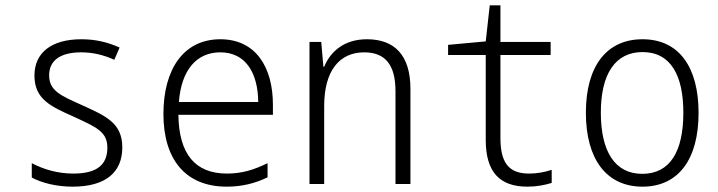

<svg xmlns="http://www.w3.org/2000/svg" viewBox="-20 -689 2690 719"><path d="M252 10C376 10 438 -44 438 -137C438 -229 375 -255 290 -294C207 -331 164 -349 164 -407C164 -464 208 -493 284 -493C326 -493 367 -484 408 -465L428 -511C383 -531 338 -542 285 -542C173 -542 109 -492 109 -406C109 -317 171 -290 256 -252C343 -212 382 -195 382 -136C382 -76 348 -39 255 -39C195 -39 143 -55 99 -78V-24C135 -5 189 10 252 10Z M829 10C885 10 935 -2 982 -25V-78C931 -53 886 -39 830 -39C711 -39 650 -112 648 -259H1002V-297C1002 -437 938 -542 805 -542C667 -542 592 -429 592 -262C592 -94 673 10 829 10ZM947 -307H650C659 -428 717 -493 805 -493C900 -493 946 -416 947 -307Z M1139 0H1194V-292C1194 -424 1251 -493 1344 -493C1421 -493 1461 -448 1461 -348V0H1517V-356C1517 -484 1456 -542 1354 -542C1271 -542 1218 -498 1194 -439H1191L1183 -532H1139Z M1955 10C1990 10 2020 4 2046 -4V-53C2019 -44 1990 -39 1961 -39C1881 -39 1854 -85 1854 -173V-483H2042V-532H1854V-669H1814L1799 -534L1658 -521V-483H1799V-165C1799 -45 1851 10 1955 10Z M2386 10C2521 10 2596 -93 2596 -266C2596 -436 2524 -542 2386 -542C2253 -542 2174 -443 2174 -267C2174 -93 2251 10 2386 10ZM2385 -38C2282 -38 2230 -123 2230 -267C2230 -412 2284 -494 2386 -494C2493 -494 2539 -405 2539 -267C2539 -123 2490 -38 2385 -38Z"/></svg>

Font: Noto Sans Mono Condensed Light
Style: Regular
Weight: 300
Width: 3
Designer: Monotype Design Team
Foundry: Monotype Imaging Inc.
Version: Version 2.014